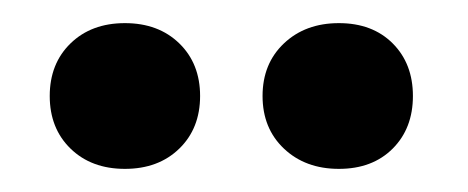

<svg xmlns="http://www.w3.org/2000/svg" viewBox="-20 -628 405 166"><path d="M23 -545Q23 -573 41 -590.5Q59 -608 88 -608Q117 -608 135 -590.5Q153 -573 153 -545Q153 -517 135 -499.5Q117 -482 88 -482Q59 -482 41 -499.5Q23 -517 23 -545ZM207 -545Q207 -573 225.5 -590.5Q244 -608 273 -608Q302 -608 319.5 -590.5Q337 -573 337 -545Q337 -517 319.5 -499.5Q302 -482 273 -482Q244 -482 225.5 -499.5Q207 -517 207 -545Z"/></svg>

Font: Ysabeau Infant
Style: Bold
Weight: 700
Designer: Christian Thalmann (Catharsis Fonts)
Version: Version 0.003